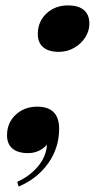

<svg xmlns="http://www.w3.org/2000/svg" viewBox="-20 -553 378 711"><path d="M232 -533Q270 -533 290.5 -516Q311 -499 311 -465Q311 -439 296 -415Q281 -391 255 -376Q229 -361 198 -361Q160 -361 140 -378Q120 -395 120 -427Q120 -473 152 -503Q184 -533 232 -533ZM49 138 44 120Q88 101 119.5 64.5Q151 28 154 -17Q125 14 84 14Q46 14 26 -3Q6 -20 6 -52Q6 -98 38 -128Q70 -158 118 -158Q199 -158 199 -76Q199 -6 159 51Q119 108 49 138Z"/></svg>

Font: Playfair Display SC Black
Style: Italic
Weight: 900
Italic angle: -14°
Designer: Claus Eggers Sørensen
Foundry: Claus Eggers Sørensen
Version: Version 1.200; ttfautohint (v1.6)